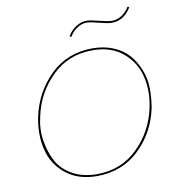

<svg xmlns="http://www.w3.org/2000/svg" viewBox="-92 -927 915 1013"><g transform="rotate(-10 366.0 -421.0)"><path d="M340 -742 331 -746Q348 -776 376 -794Q404 -812 433 -812Q452 -812 499 -800Q546 -788 566 -788Q594 -788 619 -804.5Q644 -821 659 -847L668 -843Q629 -778 563 -778Q542 -778 496.5 -790Q451 -802 432 -802Q406 -802 381 -786Q356 -770 340 -742ZM346 5Q246 5 180.5 -47.5Q115 -100 95 -181.5Q75 -263 94 -357Q121 -485 212 -574Q303 -663 438 -663Q500 -663 550 -642Q600 -621 630.5 -586Q661 -551 680 -504.5Q699 -458 700 -406Q701 -354 692 -300Q665 -170 573 -82.5Q481 5 346 5ZM347 -5Q478 -5 566.5 -91.5Q655 -178 681 -301Q700 -389 681 -468Q662 -547 599 -600Q536 -653 437 -653Q307 -653 219 -566.5Q131 -480 105 -357Q89 -292 99 -229Q109 -166 135.5 -116.5Q162 -67 217.5 -36Q273 -5 347 -5Z"/></g></svg>

Font: EauTestInfant Hairline
Style: Italic
Weight: 250
Italic angle: -12°
Designer: Christian Thalmann (Catharsis Fonts)
Version: Version 0.001;PS 000.001;hotconv 1.0.88;makeotf.lib2.5.64775